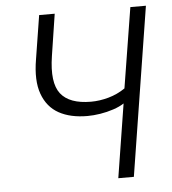

<svg xmlns="http://www.w3.org/2000/svg" viewBox="-51 -752 716 799"><g transform="rotate(-5 307.0 -352.5)"><path d="M411 0 460 -308Q442 -296 415 -287Q388 -278 359.5 -273.5Q331 -269 306 -269Q235 -269 187 -295.5Q139 -322 118.5 -378.5Q98 -435 113 -523L142 -705H207L180 -530Q163 -420 199.5 -373.5Q236 -327 326 -327Q362 -327 399.5 -337.5Q437 -348 469 -370L523 -705H588L476 0Z"/></g></svg>

Font: Nunito Sans 7pt Condensed Light
Style: Italic
Weight: 300
Width: 3
Italic angle: -9°
Designer: Vernon Adams
Foundry: Vernon Adams
Version: Version 3.101;gftools[0.9.27]